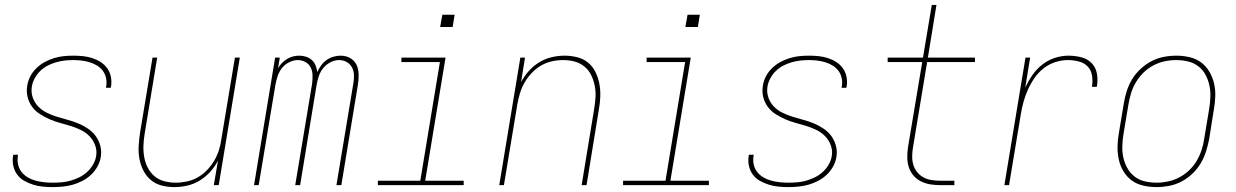

<svg xmlns="http://www.w3.org/2000/svg" viewBox="-20 -755 5040 783"><path d="M195 8Q174 8 154 6Q134 4 115 -2Q96 -8 79 -17.5Q62 -27 50.5 -42.5Q39 -58 34.5 -77.5Q30 -97 33 -118Q33 -119 33.5 -120.5Q34 -122 34 -124H54Q53 -122 53 -121Q53 -120 53 -118Q50 -100 54 -83Q58 -66 68.5 -53Q79 -40 93.5 -31.5Q108 -23 124.5 -18.5Q141 -14 159 -12Q177 -10 195 -10Q213 -10 231 -11.5Q249 -13 267 -18Q285 -23 302.5 -31.5Q320 -40 334.5 -53Q349 -66 359 -83Q369 -100 372 -118Q376 -141 368 -162.5Q360 -184 345 -199.5Q330 -215 309.5 -225Q289 -235 267.5 -241.5Q246 -248 224 -254Q202 -260 181.5 -269Q161 -278 142.5 -290Q124 -302 111 -319.5Q98 -337 92.5 -359.5Q87 -382 91 -405Q94 -425 103.5 -443.5Q113 -462 128.5 -477Q144 -492 162.5 -502Q181 -512 200.5 -518Q220 -524 239.5 -526Q259 -528 279 -528Q299 -528 318.5 -526Q338 -524 356.5 -518Q375 -512 390.5 -502Q406 -492 417 -477Q428 -462 432 -442.5Q436 -423 433 -403Q432 -402 432 -400Q432 -398 431 -397H412Q412 -398 412.5 -399.5Q413 -401 413 -402Q416 -420 412.5 -436.5Q409 -453 399.5 -466Q390 -479 376 -487.5Q362 -496 346 -501Q330 -506 313 -508Q296 -510 279 -510Q261 -510 243.5 -508Q226 -506 208.5 -501Q191 -496 174.5 -487.5Q158 -479 144.5 -466Q131 -453 122 -436.5Q113 -420 110 -403Q106 -379 113.5 -357.5Q121 -336 136 -320.5Q151 -305 171.5 -295Q192 -285 213.5 -278.5Q235 -272 257 -266Q279 -260 299.5 -251.5Q320 -243 338.5 -230.5Q357 -218 370 -200.5Q383 -183 389 -160.5Q395 -138 391 -115Q388 -95 377.5 -76Q367 -57 351 -42Q335 -27 315.5 -17Q296 -7 276 -1.5Q256 4 235.5 6Q215 8 195 8Z M691 8Q664 8 639 1.5Q614 -5 595 -21Q576 -37 564.5 -60Q553 -83 548.5 -108Q544 -133 545.5 -159.5Q547 -186 551 -213L602 -520H621L570 -210Q566 -186 565 -162Q564 -138 568 -115Q572 -92 582.5 -71.5Q593 -51 610 -36.5Q627 -22 650 -16Q673 -10 697 -10Q719 -10 742.5 -15Q766 -20 787 -32Q808 -44 825 -62Q842 -80 854 -100.5Q866 -121 873 -143.5Q880 -166 883 -189L938 -520H958L872 0H852L869 -100Q856 -75 837 -54Q818 -33 794 -18.5Q770 -4 743.5 2Q717 8 691 8Z M1016 0 1102 -520H1121L1114 -477Q1121 -489 1130.5 -498.5Q1140 -508 1151.5 -515Q1163 -522 1175.5 -525Q1188 -528 1201 -528Q1215 -528 1228.5 -523.5Q1242 -519 1252 -510Q1262 -501 1267 -488Q1272 -475 1274 -461Q1280 -475 1289.5 -488Q1299 -501 1311.5 -510Q1324 -519 1339 -523.5Q1354 -528 1369 -528Q1390 -528 1407.5 -518.5Q1425 -509 1433.5 -491.5Q1442 -474 1442.5 -453Q1443 -432 1440 -412L1372 0H1352L1421 -415Q1424 -432 1423.5 -449Q1423 -466 1415.5 -480Q1408 -494 1394 -502Q1380 -510 1363 -510Q1345 -510 1327.5 -501Q1310 -492 1298 -477Q1286 -462 1280 -444Q1274 -426 1271 -408L1204 0H1184L1253 -415Q1255 -432 1254.5 -449Q1254 -466 1247 -480Q1240 -494 1225.5 -502Q1211 -510 1194 -510Q1177 -510 1159 -501Q1141 -492 1129.5 -477Q1118 -462 1112 -444Q1106 -426 1103 -408L1035 0Z M1521 0V-18H1694L1774 -502H1617V-520H1797L1714 -18H1871V0ZM1775 -645 1784 -695H1834L1826 -645Z M2016 0 2102 -520H2121L2105 -420Q2118 -445 2137 -466Q2156 -487 2180 -501.5Q2204 -516 2230.5 -522Q2257 -528 2283 -528Q2309 -528 2334.5 -521.5Q2360 -515 2379 -499Q2398 -483 2409 -460Q2420 -437 2424.5 -412Q2429 -387 2428 -360.5Q2427 -334 2422 -307L2372 0H2352L2403 -310Q2407 -334 2408.5 -358Q2410 -382 2405.5 -405Q2401 -428 2391 -448.5Q2381 -469 2363.5 -483.5Q2346 -498 2323.5 -504Q2301 -510 2277 -510Q2254 -510 2231 -505Q2208 -500 2187 -488Q2166 -476 2149 -458Q2132 -440 2120 -419.5Q2108 -399 2101 -376.5Q2094 -354 2090 -331L2035 0Z M2521 0V-18H2694L2774 -502H2617V-520H2797L2714 -18H2871V0ZM2775 -645 2784 -695H2834L2826 -645Z M3195 8Q3174 8 3154 6Q3134 4 3115 -2Q3096 -8 3079 -17.5Q3062 -27 3050.5 -42.5Q3039 -58 3034.5 -77.5Q3030 -97 3033 -118Q3033 -119 3033.5 -120.5Q3034 -122 3034 -124H3054Q3053 -122 3053 -121Q3053 -120 3053 -118Q3050 -100 3054 -83Q3058 -66 3068.5 -53Q3079 -40 3093.5 -31.5Q3108 -23 3124.5 -18.5Q3141 -14 3159 -12Q3177 -10 3195 -10Q3213 -10 3231 -11.5Q3249 -13 3267 -18Q3285 -23 3302.5 -31.5Q3320 -40 3334.5 -53Q3349 -66 3359 -83Q3369 -100 3372 -118Q3376 -141 3368 -162.5Q3360 -184 3345 -199.5Q3330 -215 3309.5 -225Q3289 -235 3267.5 -241.5Q3246 -248 3224 -254Q3202 -260 3181.5 -269Q3161 -278 3142.5 -290Q3124 -302 3111 -319.5Q3098 -337 3092.5 -359.5Q3087 -382 3091 -405Q3094 -425 3103.5 -443.5Q3113 -462 3128.5 -477Q3144 -492 3162.5 -502Q3181 -512 3200.5 -518Q3220 -524 3239.5 -526Q3259 -528 3279 -528Q3299 -528 3318.5 -526Q3338 -524 3356.5 -518Q3375 -512 3390.5 -502Q3406 -492 3417 -477Q3428 -462 3432 -442.5Q3436 -423 3433 -403Q3432 -402 3432 -400Q3432 -398 3431 -397H3412Q3412 -398 3412.5 -399.5Q3413 -401 3413 -402Q3416 -420 3412.5 -436.5Q3409 -453 3399.5 -466Q3390 -479 3376 -487.5Q3362 -496 3346 -501Q3330 -506 3313 -508Q3296 -510 3279 -510Q3261 -510 3243.5 -508Q3226 -506 3208.5 -501Q3191 -496 3174.5 -487.5Q3158 -479 3144.5 -466Q3131 -453 3122 -436.5Q3113 -420 3110 -403Q3106 -379 3113.5 -357.5Q3121 -336 3136 -320.5Q3151 -305 3171.5 -295Q3192 -285 3213.5 -278.5Q3235 -272 3257 -266Q3279 -260 3299.5 -251.5Q3320 -243 3338.5 -230.5Q3357 -218 3370 -200.5Q3383 -183 3389 -160.5Q3395 -138 3391 -115Q3388 -95 3377.5 -76Q3367 -57 3351 -42Q3335 -27 3315.5 -17Q3296 -7 3276 -1.5Q3256 4 3235.5 6Q3215 8 3195 8Z M3813 0Q3792 0 3772 -3.5Q3752 -7 3734.5 -16Q3717 -25 3704.5 -40Q3692 -55 3686 -74Q3680 -93 3680 -113.5Q3680 -134 3683 -155L3741 -502H3600V-520H3744L3780 -735H3799L3764 -520H3956V-502H3761L3703 -152Q3700 -134 3700 -116Q3700 -98 3705 -82Q3710 -66 3720.5 -53Q3731 -40 3745.5 -32Q3760 -24 3777.5 -21Q3795 -18 3813 -18H3872V0Z M4076 0 4162 -520H4181L4161 -397Q4173 -424 4190 -448.5Q4207 -473 4230.5 -491.5Q4254 -510 4282 -519Q4310 -528 4337 -528Q4364 -528 4389.5 -521.5Q4415 -515 4432 -497.5Q4449 -480 4453.5 -454Q4458 -428 4453 -401H4433Q4437 -424 4433.5 -446.5Q4430 -469 4415.5 -484Q4401 -499 4379 -504.5Q4357 -510 4334 -510Q4309 -510 4283 -501.5Q4257 -493 4235.5 -476Q4214 -459 4198.5 -436.5Q4183 -414 4172 -389.5Q4161 -365 4154 -339.5Q4147 -314 4143 -289L4095 0Z M4697 8Q4669 8 4642.5 2Q4616 -4 4595.5 -19Q4575 -34 4561.5 -56.5Q4548 -79 4542.5 -105Q4537 -131 4537.5 -158.5Q4538 -186 4543 -213L4563 -333Q4567 -358 4575 -383.5Q4583 -409 4597 -432Q4611 -455 4631.5 -474Q4652 -493 4676 -505.5Q4700 -518 4726 -523Q4752 -528 4777 -528Q4804 -528 4830.5 -522Q4857 -516 4877.5 -501Q4898 -486 4911.5 -463.5Q4925 -441 4931 -415Q4937 -389 4936 -361.5Q4935 -334 4930 -307L4911 -187Q4906 -162 4898 -136.5Q4890 -111 4876 -88Q4862 -65 4842 -46Q4822 -27 4798 -14.5Q4774 -2 4748 3Q4722 8 4697 8ZM4697 -10Q4720 -10 4743.5 -15Q4767 -20 4789 -31.5Q4811 -43 4829.5 -60.5Q4848 -78 4860.5 -99.5Q4873 -121 4880.5 -144Q4888 -167 4891 -190L4911 -310Q4915 -334 4916 -359Q4917 -384 4912 -407Q4907 -430 4896 -450.5Q4885 -471 4866.5 -485Q4848 -499 4824.5 -504.5Q4801 -510 4776 -510Q4753 -510 4729.5 -505Q4706 -500 4684 -488.5Q4662 -477 4644 -459.5Q4626 -442 4613 -420.5Q4600 -399 4593 -376Q4586 -353 4582 -330L4562 -210Q4558 -186 4557 -161Q4556 -136 4561 -113Q4566 -90 4577.5 -69.5Q4589 -49 4607 -35Q4625 -21 4648.5 -15.5Q4672 -10 4697 -10Z"/></svg>

Font: Iosevka SS04 Thin Oblique
Style: Regular
Weight: 100
Italic angle: -9°
Monospace: yes
Designer: Belleve Invis
Foundry: Belleve Invis
Version: Version 19.0.0; ttfautohint (v1.8.4)